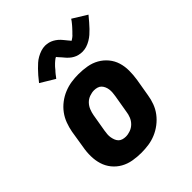

<svg xmlns="http://www.w3.org/2000/svg" viewBox="-214 -892 1027 1027"><g transform="rotate(-45 300.0 -378.5)"><path d="M257 8Q225 8 193.5 2.5Q162 -3 135.5 -18Q109 -33 90 -56.5Q71 -80 62 -109Q53 -138 52.5 -170.5Q52 -203 58 -235L74 -335Q79 -362 89 -389Q99 -416 116 -439Q133 -462 156.5 -480Q180 -498 207 -509Q234 -520 261 -524Q288 -528 316 -528Q348 -528 379.5 -522.5Q411 -517 437.5 -502Q464 -487 483.5 -463.5Q503 -440 512 -411Q521 -382 521 -349.5Q521 -317 516 -285L499 -185Q495 -158 485 -131Q475 -104 457.5 -81Q440 -58 416.5 -40Q393 -22 366.5 -11Q340 0 312.5 4Q285 8 257 8ZM259 -112Q276 -112 294 -118.5Q312 -125 325.5 -138.5Q339 -152 346 -169.5Q353 -187 355 -204L372 -304Q374 -316 375 -328.5Q376 -341 374.5 -352.5Q373 -364 368.5 -374.5Q364 -385 356.5 -393Q349 -401 337.5 -404.5Q326 -408 314 -408Q297 -408 279 -401.5Q261 -395 248 -381.5Q235 -368 228 -350.5Q221 -333 218 -316L201 -216Q199 -204 198 -191.5Q197 -179 199 -167.5Q201 -156 205 -145.5Q209 -135 216.5 -127Q224 -119 235.5 -115.5Q247 -112 259 -112ZM214 -594 133 -643Q147 -661 159.5 -675.5Q172 -690 183.5 -701.5Q195 -713 206.5 -723.5Q218 -734 233 -742.5Q248 -751 264.5 -756.5Q281 -762 298 -762Q304 -762 311 -761Q318 -760 324 -758.5Q330 -757 336 -754.5Q342 -752 347.5 -749Q353 -746 358 -742.5Q363 -739 368.5 -734.5Q374 -730 378 -725.5Q382 -721 386 -716.5Q390 -712 393.5 -707.5Q397 -703 402 -697Q407 -691 410 -687.5Q413 -684 416 -680Q420 -682 423.5 -684.5Q427 -687 432 -690.5Q437 -694 439 -696.5Q441 -699 443.5 -701.5Q446 -704 449 -707Q452 -710 455 -713Q458 -716 461 -719.5Q464 -723 468 -727Q472 -731 475.5 -735.5Q479 -740 483 -744.5Q487 -749 490.5 -754Q494 -759 498 -765L579 -715Q565 -698 552.5 -683.5Q540 -669 528.5 -657Q517 -645 505.5 -635Q494 -625 479 -616Q464 -607 448 -602Q432 -597 415 -597Q409 -597 402 -598Q395 -599 388.5 -600.5Q382 -602 376 -604.5Q370 -607 364.5 -610Q359 -613 354 -616.5Q349 -620 344 -624.5Q339 -629 334.5 -633.5Q330 -638 326.5 -642.5Q323 -647 319 -651.5Q315 -656 310 -661.5Q305 -667 301.5 -671Q298 -675 296 -678Q293 -677 289 -674.5Q285 -672 280.5 -668Q276 -664 273.5 -662Q271 -660 268.5 -657.5Q266 -655 263 -652Q260 -649 257 -646Q254 -643 251 -639Q248 -635 244.5 -631Q241 -627 237 -623Q233 -619 229.5 -614Q226 -609 222 -604Q218 -599 214 -594Z"/></g></svg>

Font: Iosevka Etoile Heavy
Style: Italic
Weight: 900
Italic angle: -9°
Designer: Belleve Invis
Foundry: Belleve Invis
Version: Version 22.1.2; ttfautohint (v1.8.4)